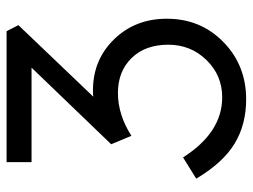

<svg xmlns="http://www.w3.org/2000/svg" viewBox="-110 -630 750 569"><g transform="rotate(-90 264.5 -345.0)"><path d="M255 10Q180 10 123.5 -24.5Q67 -59 20 -138L83 -177Q157 -61 261 -61Q326 -61 371.5 -107.5Q417 -154 417 -221Q417 -289 377.5 -329.5Q338 -370 274 -370Q209 -370 147 -330L122 -390L349 -626H69V-700H457L475 -665L263 -443Q269 -444 282 -444Q372 -444 433 -381.5Q494 -319 494 -225Q494 -125 425 -57.5Q356 10 255 10Z"/></g></svg>

Font: Easer Grotesk Light
Style: Regular
Weight: 300
Designer: Boardeaser, Bonnie Shaver-Troup, Thomas Jockin
Foundry: Lexend
Version: Version 1.008;Glyphs 3.1.2 (3151)